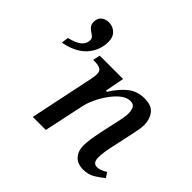

<svg xmlns="http://www.w3.org/2000/svg" viewBox="-167 -919 1135 1135"><g transform="rotate(45 400.5 -352.0)"><path d="M654 10Q606 10 580.5 -18.5Q555 -47 555 -92Q555 -136 573 -221L590 -300Q593 -313 598 -334Q603 -355 606.5 -377Q610 -399 610 -417Q610 -436 602 -455.5Q594 -475 566 -475Q536 -475 507 -452Q478 -429 452.5 -393Q427 -357 409.5 -318.5Q392 -280 386 -249L333 0H224L308 -401Q311 -415 312.5 -428Q314 -441 314 -447Q314 -474 296 -482.5Q278 -491 249 -491H238L248 -536H443L420 -415H429Q470 -480 513 -512.5Q556 -545 613 -545Q675 -545 699.5 -511.5Q724 -478 724 -433Q724 -408 717.5 -378Q711 -348 706 -322L681 -207Q675 -180 671 -153.5Q667 -127 667 -105Q667 -58 702 -58Q730 -58 765 -81L785 -50Q761 -29 729 -9.5Q697 10 654 10ZM41 -477Q144 -500 144 -561Q144 -575 134.5 -583.5Q125 -592 112.5 -600Q100 -608 90.5 -620Q81 -632 81 -652Q81 -683 100.5 -698.5Q120 -714 147 -714Q180 -714 203.5 -692Q227 -670 227 -630Q227 -559 180 -505Q133 -451 35 -432Z"/></g></svg>

Font: Noto Serif Medium
Style: Italic
Weight: 500
Italic angle: -12°
Designer: Monotype Design Team
Foundry: Monotype Imaging Inc.
Version: Version 2.014; ttfautohint (v1.8.4.7-5d5b)